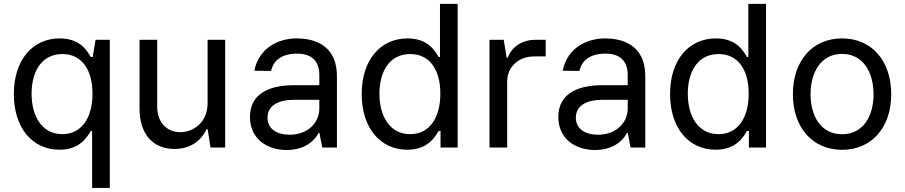

<svg xmlns="http://www.w3.org/2000/svg" viewBox="-20 -747 4582 972"><path d="M446.4 204.5H535.9V-545.5H463.8L449.2 -458.5H439.6C421.2 -488.3 387.4 -552.6 282.3 -552.6C146 -552.6 50.1 -444.6 50.1 -271.3C50.1 -97.3 145.6 11 280.9 11C384.6 11 420.8 -52.9 439.6 -84.2H446.4ZM139.9 -272.7C139.9 -386 191.4 -473.4 295.5 -473.4C395.2 -473.4 448.2 -392.8 448.2 -272.7C448.2 -151.3 393.8 -67.8 295.5 -67.8C192.8 -67.8 139.9 -158 139.9 -272.7Z M1030.9 -223.7C1030.9 -123.9 954.9 -77.8 893.1 -77.8C824.6 -77.8 775.9 -127.8 775.9 -206.3V-545.5H686.4V-198.9C686.4 -60.7 760.3 7.1 863.3 7.1C945.7 7.1 1000 -36.9 1025.6 -93H1031.2L1045.8 0H1120V-545.5H1030.9Z M1431.1 12.4C1525.2 12.4 1574.9 -37.3 1592.7 -73.9H1596.9L1611.5 0H1685.7V-360.1C1685.7 -529.8 1555.8 -552.6 1481.5 -552.6C1395.2 -552.6 1291.9 -509.2 1267.4 -388.8L1352.6 -388.1C1363.6 -441.1 1406.6 -475.5 1484.4 -475.5C1559.3 -475.5 1596.6 -436.1 1596.6 -368.3V-315.7H1468.4C1353.7 -315.7 1245.4 -279.5 1245.4 -154.5C1245.4 -47.9 1327.4 12.4 1431.1 12.4ZM1334.2 -151.3C1334.2 -213.4 1389.9 -241.5 1468.4 -241.8H1596.6V-197.1C1596.6 -130 1543 -65 1446.4 -65C1381.4 -65 1334.2 -94.5 1334.2 -151.3Z M2041.9 11C2145.6 11 2181.8 -52.9 2200.6 -84.2H2210.2V0H2296.9V-727.3H2207.4V-458.5H2200.6C2182.2 -488.3 2148.4 -552.6 2043.3 -552.6C1907 -552.6 1811.1 -444.6 1811.1 -271.3C1811.1 -97.3 1906.6 11 2041.9 11ZM1900.9 -272.7C1900.9 -386 1952.4 -473.4 2056.5 -473.4C2156.2 -473.4 2209.2 -392.8 2209.2 -272.7C2209.2 -151.3 2154.8 -67.8 2056.5 -67.8C1953.8 -67.8 1900.9 -158 1900.9 -272.7Z M2458.1 0H2547.6V-334.9C2547.6 -408 2605.1 -461.3 2683.6 -461.3L2742.5 -461.6V-545.5H2691.4C2622.9 -545.5 2570.3 -509.9 2550.4 -454.9H2544.7L2530.2 -545.5H2458.1Z M2992.2 12.4C3086.3 12.4 3136 -37.3 3153.8 -73.9H3158L3172.6 0H3246.8V-360.1C3246.8 -529.8 3116.8 -552.6 3042.6 -552.6C2956.3 -552.6 2853 -509.2 2828.5 -388.8L2913.7 -388.1C2924.7 -441.1 2967.7 -475.5 3045.5 -475.5C3120.4 -475.5 3157.7 -436.1 3157.7 -368.3V-315.7H3029.5C2914.8 -315.7 2806.5 -279.5 2806.5 -154.5C2806.5 -47.9 2888.5 12.4 2992.2 12.4ZM2895.2 -151.3C2895.2 -213.4 2951 -241.5 3029.5 -241.8H3157.7V-197.1C3157.7 -130 3104 -65 3007.5 -65C2942.5 -65 2895.2 -94.5 2895.2 -151.3Z M3603 11C3706.7 11 3742.9 -52.9 3761.7 -84.2H3771.3V0H3858V-727.3H3768.5V-458.5H3761.7C3743.3 -488.3 3709.5 -552.6 3604.4 -552.6C3468 -552.6 3372.2 -444.6 3372.2 -271.3C3372.2 -97.3 3467.7 11 3603 11ZM3462 -272.7C3462 -386 3513.5 -473.4 3617.5 -473.4C3717.3 -473.4 3770.2 -392.8 3770.2 -272.7C3770.2 -151.3 3715.9 -67.8 3617.5 -67.8C3514.9 -67.8 3462 -158 3462 -272.7Z M4242.9 11.4C4392 11.4 4491.8 -100.9 4491.8 -269.9C4491.8 -440.3 4392 -552.6 4242.9 -552.6C4093.8 -552.6 3994 -440.3 3994 -269.9C3994 -100.9 4093.8 11.4 4242.9 11.4ZM4083.5 -269.9C4083.5 -378.2 4133.9 -474.1 4242.9 -474.1C4351.9 -474.1 4402.3 -378.2 4402.3 -269.9C4402.3 -161.9 4351.9 -67.5 4242.9 -67.5C4133.9 -67.5 4083.5 -161.9 4083.5 -269.9Z"/></svg>

Font: GiG Sans Text
Style: Regular
Weight: 400
Designer: Andreas Faust
Version: Version 1.100;FEAKit 1.0